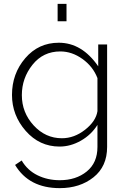

<svg xmlns="http://www.w3.org/2000/svg" viewBox="-20 -750 652 993"><path d="M278 -640V-730H324V-640ZM42 -259Q42 -369 110.5 -449Q179 -529 284 -529Q404 -529 488 -407V-520H534V10Q534 111 463.5 167Q393 223 289 223Q130 223 58 103L92 80Q122 131 174 156.5Q226 182 289 182Q373 182 428.5 137Q484 92 484 10V-104Q452 -53 398.5 -22.5Q345 8 288 8Q184 8 113 -73Q42 -154 42 -259ZM484 -175V-346Q461 -406 406.5 -445Q352 -484 292 -484Q203 -484 148 -415Q93 -346 93 -258Q93 -168 154 -101.5Q215 -35 300 -35Q364 -35 420 -79Q476 -123 484 -175Z"/></svg>

Font: Raleway-v4020 Light
Style: Regular
Weight: 300
Designer: Matt McInerney, Pablo Impallari, Rodrigo Fuenzalida
Foundry: Matt McInerney, Pablo Impallari, Rodrigo Fuenzalida
Version: Version 4.020;PS 004.020;hotconv 1.0.88;makeotf.lib2.5.64775